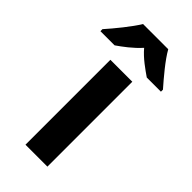

<svg xmlns="http://www.w3.org/2000/svg" viewBox="-294 -820 873 873"><g transform="rotate(45 142.5 -383.0)"><path d="M224 -766H62C37 -724 -18 -657 -52 -619V-606H39C68 -626 109 -656 142 -693C173 -656 216 -627 246 -606H337V-619C301 -660 249 -721 224 -766ZM213 0V-546H72V0Z"/></g></svg>

Font: Noto Sans Gurmukhi SemiCondensed
Style: Bold
Weight: 700
Width: 4
Designer: Jelle Bosma - Monotype Design Team
Foundry: Monotype Imaging Inc.
Version: Version 2.004